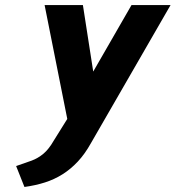

<svg xmlns="http://www.w3.org/2000/svg" viewBox="-20 -720 697 762"><path d="M502 -700 350 -436 309 -700H157L247 -248L194 -163Q174 -128 152.5 -110Q131 -92 105.5 -82.5Q80 -73 44 -61L77 22Q121 16 158.5 4Q196 -8 228.5 -28.5Q261 -49 289 -79Q317 -109 341 -152L657 -700Z"/></svg>

Font: Advent Pro ExtraBold
Style: Italic
Weight: 800
Italic angle: -12°
Version: Version 3.000